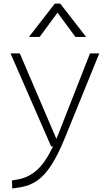

<svg xmlns="http://www.w3.org/2000/svg" viewBox="-20 -815 626 1069"><path d="M48.3 234.4 46.4 189.9 79.1 184.1Q139.2 173.3 185.8 131.8Q232.4 90.3 275.4 0H264.6L38.6 -517.6H90.3L293 -43.9H294.9Q300.3 -56.6 305.7 -70.3L481 -517.6H532.7L340.8 -45.9Q302.7 47.4 265.4 105Q228 162.6 186 191.4Q144 220.2 90.8 228ZM141.1 -609.4 285.2 -794.9H315.4L459.5 -609.4H399.9L300.3 -744.6L200.7 -609.4Z"/></svg>

Font: Cascadia Code NF ExtraLight
Style: Regular
Weight: 200
Monospace: yes
Designer: Aaron Bell
Foundry: Saja Typeworks
Version: Version 2404.023; ttfautohint (v1.8.4)